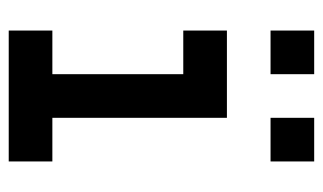

<svg xmlns="http://www.w3.org/2000/svg" viewBox="-170 -570 740 440"><g transform="rotate(90 200.0 -350.0)"><path d="M250 -500H50V-400H150V-100H50V0H350V-100H250ZM50 -600H150V-700H50ZM250 -600H350V-700H250Z"/></g></svg>

Font: LS-VG5000
Style: Regular
Weight: 400
Designer: Justin Bihan, 2021
Foundry: Justin Bihan, 2021
Version: Version 1.000;Glyphs 3.1.2 (3151)